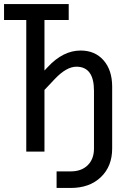

<svg xmlns="http://www.w3.org/2000/svg" viewBox="-20 -750 640 950"><path d="M260 180V98H330Q383 98 414 67.5Q445 37 445 -15V-301Q445 -420 358 -420Q309 -420 251 -359L200 -305V0H110V-651H0V-730H320V-651H200V-401L216 -418Q292 -500 379 -500Q450 -500 492.5 -451.5Q535 -403 535 -321V-15Q535 73 479 126.5Q423 180 330 180Z"/></svg>

Font: JetBrainsMonoNL NF
Style: Regular
Weight: 400
Designer: Philipp Nurullin, Konstantin Bulenkov
Foundry: JetBrains
Version: Version 2.304; ttfautohint (v1.8.4.7-5d5b);Nerd Fonts 3.2.1